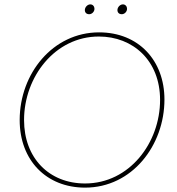

<svg xmlns="http://www.w3.org/2000/svg" viewBox="-20 -853 810 878"><path d="M369 5C584 5 732 -188 732 -398C732 -576 614 -705 433 -705C222 -705 70 -517 70 -304C70 -120 192 5 369 5ZM369 -14C204 -14 90 -131 90 -304C90 -502 232 -686 432 -686C588 -686 712 -576 712 -396C712 -200 572 -14 369 -14ZM388 -788C400 -788 412 -799 412 -813C412 -823 405 -833 393 -833C380 -833 368 -820 368 -807C368 -796 375 -788 388 -788ZM537 -788C549 -788 561 -799 561 -813C561 -823 554 -833 542 -833C529 -833 517 -820 517 -807C517 -796 524 -788 537 -788Z"/></svg>

Font: Fixel Display Thin
Style: Italic
Weight: 100
Italic angle: -10°
Designer: AlfaBravo + MacPaw
Foundry: Kyrylo Tkachov, Marchela Mozhyna, Serhii Makarenko, Maria Weinstein, Zakhar Kryvoshyya
Version: Version 1.210;Glyphs 3.2 (3217)